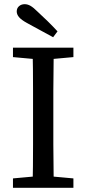

<svg xmlns="http://www.w3.org/2000/svg" viewBox="-20 -898 413 918"><path d="M42 0V-45L174 -57H199L331 -45V0ZM135 0Q137 -51 137.5 -102.5Q138 -154 138 -206Q138 -258 138 -310V-359Q138 -411 138 -463Q138 -515 137.5 -567Q137 -619 135 -670H237Q237 -620 236 -568Q235 -516 235 -464Q235 -412 235 -359V-310Q235 -259 235 -207Q235 -155 236 -103.5Q237 -52 237 0ZM42 -625V-670H331V-625L199 -613H174ZM255 -748 234 -720Q203 -737 171.5 -754Q140 -771 109 -788Q82 -803 71 -816Q60 -829 60 -843Q60 -859 71 -868.5Q82 -878 98 -878Q112 -878 126 -870Q140 -862 161 -841Q185 -819 209 -795.5Q233 -772 255 -748Z"/></svg>

Font: Source Serif 4 18pt
Style: Regular
Weight: 400
Designer: Frank Grießhammer
Foundry: Adobe Systems Incorporated
Version: Version 4.004;hotconv 1.0.116;makeotfexe 2.5.65601